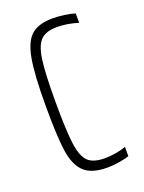

<svg xmlns="http://www.w3.org/2000/svg" viewBox="-108 -572 476 635"><g transform="rotate(-20 130.5 -255.0)"><path d="M37 -254Q37 -363 47 -418.5Q57 -474 82.5 -496Q108 -518 157 -518Q176 -518 198 -515Q220 -512 235 -507V-474Q197 -486 160 -486Q122 -486 103.5 -467.5Q85 -449 78.5 -401.5Q72 -354 72 -256Q72 -154 78.5 -106.5Q85 -59 103.5 -41.5Q122 -24 162 -24Q181 -24 202 -27.5Q223 -31 237 -37V-4Q223 1 201 4.5Q179 8 160 8Q104 8 78 -17Q52 -42 44.5 -94.5Q37 -147 37 -254Z"/></g></svg>

Font: Saira Ultra Condensed Thin
Style: Regular
Weight: 100
Width: 1
Designer: Hector Gatti with collaboration of the Omnibus-Type team
Foundry: Omnibus-Type
Version: Version 1.001; ttfautohint (v1.8)